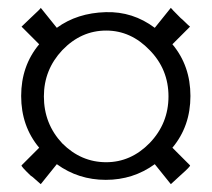

<svg xmlns="http://www.w3.org/2000/svg" viewBox="-20 -571 540 490"><path d="M420 -194 465 -149Q467 -147 441 -124Q417 -102 416 -101L375 -152Q320 -112 250 -112Q180 -112 125 -152L84 -101Q80 -104 71.5 -112Q63 -120 58 -123Q33 -147 35 -149L80 -194Q34 -249 34 -326Q34 -403 80 -458L35 -503Q44 -512 59 -526Q85 -550 84 -551L125 -500Q177 -538 250 -540Q319 -542 375 -500L416 -551Q416 -550 441 -525Q445 -522 453 -514Q461 -506 465 -503L420 -458Q466 -403 466 -326Q466 -249 420 -194ZM362 -443Q314 -493 251 -493Q187 -493 139 -443Q92 -393 92 -325Q92 -255 139 -205Q187 -157 251 -157Q314 -157 362 -206Q410 -256 410 -325Q410 -394 362 -443Z"/></svg>

Font: GFS Neohellenic Rg
Style: Bold Italic
Weight: 700
Italic angle: -12°
Designer: Designed by Takis Katsoulidis and George D. Matthiopoulos.
Foundry: Designed by Takis Katsoulidis and George D. Matthiopoulos.
Version: Version 1.0